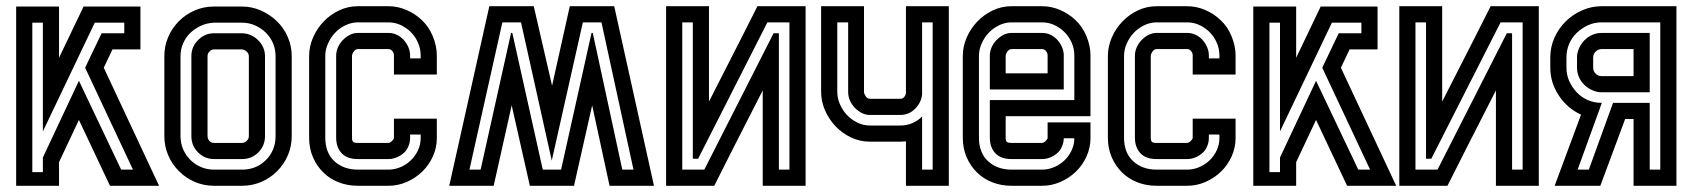

<svg xmlns="http://www.w3.org/2000/svg" viewBox="-20 -598 5447 618"><path d="M170 0H32V-577H170V-412L249 -577H432V-439H342L314 -380L492 0H334L234 -212L170 -76ZM380 -491V-525H285L118 -175V-525H84V-44H118V-91L234 -338L370 -52H408L254 -380L307 -491Z M759 -577Q790 -577 819 -564.5Q848 -552 870.5 -530.5Q893 -509 906 -479.5Q919 -450 919 -417V-160Q919 -127 906.5 -98Q894 -69 872 -47Q850 -25 821 -12.5Q792 0 759 0H669Q636 0 607 -12.5Q578 -25 556 -47Q534 -69 521.5 -98Q509 -127 509 -160V-417Q509 -450 521.5 -479Q534 -508 556 -530Q578 -552 607 -564.5Q636 -577 669 -577ZM669 -439Q661 -439 654.5 -432.5Q648 -426 648 -417V-160Q648 -152 653.5 -145Q659 -138 669 -138H759Q767 -138 774 -144.5Q781 -151 781 -160V-417Q781 -425 774.5 -431.5Q768 -438 759 -439ZM669 -525Q646 -524 626.5 -515Q607 -506 592.5 -492Q578 -478 569.5 -458.5Q561 -439 561 -417V-160Q561 -137 569.5 -117.5Q578 -98 592.5 -83.5Q607 -69 626.5 -60.5Q646 -52 669 -52H759Q805 -52 836 -83Q867 -114 867 -160V-417Q867 -440 858.5 -459.5Q850 -479 835 -493.5Q820 -508 800.5 -516.5Q781 -525 759 -525ZM759 -491Q790 -490 811.5 -468Q833 -446 833 -417V-160Q833 -129 811.5 -107.5Q790 -86 759 -86H669Q639 -86 617.5 -107.5Q596 -129 596 -160V-417Q596 -448 618 -469.5Q640 -491 669 -491Z M1230 -138Q1235 -138 1240.5 -143Q1246 -148 1248 -153V-216H1386V-153Q1386 -123 1373.5 -95Q1361 -67 1339.5 -46Q1318 -25 1289.5 -12.5Q1261 0 1230 0H1132Q1099 0 1070.5 -11Q1042 -22 1021 -42.5Q1000 -63 987.5 -91.5Q975 -120 975 -155V-418Q975 -448 987.5 -477Q1000 -506 1021.5 -528.5Q1043 -551 1071.5 -564.5Q1100 -578 1132 -578H1230Q1260 -578 1288 -566Q1316 -554 1337 -534Q1360 -513 1373 -481.5Q1386 -450 1386 -420V-358H1248V-420Q1248 -427 1243 -433.5Q1238 -440 1230 -440H1132Q1124 -440 1118.5 -432Q1113 -424 1113 -418V-155Q1113 -145 1116.5 -141.5Q1120 -138 1132 -138ZM1300 -410H1334V-420Q1334 -441 1325.5 -460.5Q1317 -480 1302.5 -494.5Q1288 -509 1269.5 -517.5Q1251 -526 1230 -526H1132Q1111 -526 1091.5 -516.5Q1072 -507 1058 -492Q1044 -477 1035.5 -457.5Q1027 -438 1027 -418V-155Q1027 -106 1056.5 -79Q1086 -52 1132 -52H1230Q1250 -52 1269 -60Q1288 -68 1302.5 -82Q1317 -96 1325.5 -114.5Q1334 -133 1334 -153V-165H1300V-153Q1300 -140 1294.5 -127Q1289 -114 1280 -106Q1270 -97 1257 -91.5Q1244 -86 1230 -86H1132Q1097 -86 1079.5 -105Q1062 -124 1062 -155V-418Q1062 -432 1067.5 -445Q1073 -458 1083 -468.5Q1093 -479 1105.5 -485.5Q1118 -492 1132 -492H1230Q1245 -492 1257.5 -486Q1270 -480 1279.5 -469.5Q1289 -459 1294.5 -446Q1300 -433 1300 -420Z M1698 -578 1757 -322 1814 -578H1957L2085 0H1942L1886 -259L1828 -2L1829 0H1685V-2L1627 -259L1569 0H1426L1555 -578ZM1491 -52H1527L1625 -492H1629L1727 -52H1786L1884 -492H1888L1983 -52H2019L1916 -526H1856L1756 -81L1657 -526H1597Z M2418 -578H2573V0H2435V-307L2337 -115L2329 -99L2279 0H2124V-578H2262V-271L2368 -479ZM2521 -526H2450L2227 -87H2210V-526H2176V-52H2247L2470 -491H2487V-52H2521Z M2761 -578V-302Q2761 -296 2766.5 -288Q2772 -280 2780 -280H2878Q2886 -280 2891 -286.5Q2896 -293 2896 -300V-578H3034V0H2896V-143Q2891 -143 2887 -142.5Q2883 -142 2878 -142H2780Q2748 -142 2719.5 -155.5Q2691 -169 2669.5 -191.5Q2648 -214 2635.5 -243Q2623 -272 2623 -302V-578ZM2675 -526V-302Q2675 -282 2683.5 -262.5Q2692 -243 2706 -228Q2720 -213 2739.5 -203.5Q2759 -194 2780 -194H2878Q2898 -194 2916 -201.5Q2934 -209 2948 -223V-52H2982V-526H2948V-295Q2946 -269 2926 -248.5Q2906 -228 2878 -228H2780Q2766 -228 2753.5 -234.5Q2741 -241 2731 -251.5Q2721 -262 2715.5 -275Q2710 -288 2710 -302V-526Z M3079 -418Q3079 -448 3091.5 -477Q3104 -506 3125.5 -528.5Q3147 -551 3175.5 -564.5Q3204 -578 3236 -578H3334Q3364 -578 3392 -566Q3420 -554 3441 -534Q3464 -513 3477 -481.5Q3490 -450 3490 -420V-224H3217V-155Q3217 -145 3220.5 -141.5Q3224 -138 3236 -138H3334Q3339 -138 3344.5 -143Q3350 -148 3352 -153V-204H3490V-153Q3490 -123 3477.5 -95Q3465 -67 3443.5 -46Q3422 -25 3393.5 -12.5Q3365 0 3334 0H3236Q3203 0 3174.5 -11Q3146 -22 3125 -42.5Q3104 -63 3091.5 -91.5Q3079 -120 3079 -155ZM3217 -362H3352V-420Q3352 -427 3347 -433.5Q3342 -440 3334 -440H3236Q3228 -440 3222.5 -432Q3217 -424 3217 -418ZM3438 -276V-420Q3438 -441 3429.5 -460.5Q3421 -480 3406.5 -494.5Q3392 -509 3373.5 -517.5Q3355 -526 3334 -526H3236Q3215 -526 3195.5 -516.5Q3176 -507 3162 -492Q3148 -477 3139.5 -457.5Q3131 -438 3131 -418V-155Q3131 -106 3160.5 -79Q3190 -52 3236 -52H3334Q3354 -52 3373 -60Q3392 -68 3406.5 -82Q3421 -96 3429.5 -114.5Q3438 -133 3438 -153H3404Q3404 -140 3398.5 -127Q3393 -114 3384 -106Q3374 -97 3361 -91.5Q3348 -86 3334 -86H3236Q3201 -86 3183.5 -105Q3166 -124 3166 -155V-276ZM3166 -418Q3166 -432 3171.5 -445Q3177 -458 3187 -468.5Q3197 -479 3209.5 -485.5Q3222 -492 3236 -492H3334Q3349 -492 3361.5 -486Q3374 -480 3383.5 -469.5Q3393 -459 3398.5 -446Q3404 -433 3404 -420V-310H3166Z M3801 -138Q3806 -138 3811.5 -143Q3817 -148 3819 -153V-216H3957V-153Q3957 -123 3944.5 -95Q3932 -67 3910.5 -46Q3889 -25 3860.5 -12.5Q3832 0 3801 0H3703Q3670 0 3641.5 -11Q3613 -22 3592 -42.5Q3571 -63 3558.5 -91.5Q3546 -120 3546 -155V-418Q3546 -448 3558.5 -477Q3571 -506 3592.5 -528.5Q3614 -551 3642.5 -564.5Q3671 -578 3703 -578H3801Q3831 -578 3859 -566Q3887 -554 3908 -534Q3931 -513 3944 -481.5Q3957 -450 3957 -420V-358H3819V-420Q3819 -427 3814 -433.5Q3809 -440 3801 -440H3703Q3695 -440 3689.5 -432Q3684 -424 3684 -418V-155Q3684 -145 3687.5 -141.5Q3691 -138 3703 -138ZM3871 -410H3905V-420Q3905 -441 3896.5 -460.5Q3888 -480 3873.5 -494.5Q3859 -509 3840.5 -517.5Q3822 -526 3801 -526H3703Q3682 -526 3662.5 -516.5Q3643 -507 3629 -492Q3615 -477 3606.5 -457.5Q3598 -438 3598 -418V-155Q3598 -106 3627.5 -79Q3657 -52 3703 -52H3801Q3821 -52 3840 -60Q3859 -68 3873.5 -82Q3888 -96 3896.5 -114.5Q3905 -133 3905 -153V-165H3871V-153Q3871 -140 3865.5 -127Q3860 -114 3851 -106Q3841 -97 3828 -91.5Q3815 -86 3801 -86H3703Q3668 -86 3650.5 -105Q3633 -124 3633 -155V-418Q3633 -432 3638.5 -445Q3644 -458 3654 -468.5Q3664 -479 3676.5 -485.5Q3689 -492 3703 -492H3801Q3816 -492 3828.5 -486Q3841 -480 3850.5 -469.5Q3860 -459 3865.5 -446Q3871 -433 3871 -420Z M4152 0H4014V-577H4152V-412L4231 -577H4414V-439H4324L4296 -380L4474 0H4316L4216 -212L4152 -76ZM4362 -491V-525H4267L4100 -175V-525H4066V-44H4100V-91L4216 -338L4352 -52H4390L4236 -380L4289 -491Z M4778 -578H4933V0H4795V-307L4697 -115L4689 -99L4639 0H4484V-578H4622V-271L4728 -479ZM4881 -526H4810L4587 -87H4570V-526H4536V-52H4607L4830 -491H4847V-52H4881Z M5135 -440Q5124 -440 5116 -432Q5108 -424 5108 -413V-380Q5108 -369 5116 -361Q5124 -353 5135 -353H5238V-440ZM5094 -52 5172 -267H5290V-52H5324V-526H5135Q5112 -526 5092 -517Q5072 -508 5056 -493Q5040 -478 5031 -457.5Q5022 -437 5022 -413V-380Q5022 -357 5031 -337Q5040 -317 5055 -301Q5070 -285 5090.5 -276Q5111 -267 5135 -267H5136L5058 -52ZM5290 -492V-301H5135Q5120 -301 5105.5 -307.5Q5091 -314 5080 -324.5Q5069 -335 5062.5 -349.5Q5056 -364 5056 -380V-413Q5056 -428 5062.5 -442.5Q5069 -457 5079.5 -468Q5090 -479 5104.5 -485.5Q5119 -492 5135 -492ZM4984 0 5069 -229Q5025 -249 4997.5 -290.5Q4970 -332 4970 -380V-413Q4970 -447 4983.5 -477Q4997 -507 5020 -529.5Q5043 -552 5073 -565Q5103 -578 5135 -578H5376V0H5238V-215H5211L5131 0Z"/></svg>

Font: Aurach Bi
Style: Regular
Weight: 400
Designer: Peter Wiegel
Foundry: Peter Wiegel
Version: Version 1.002